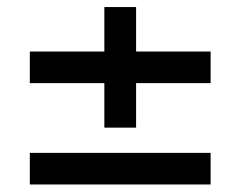

<svg xmlns="http://www.w3.org/2000/svg" viewBox="-20 -582 665 531"><path d="M356.4 -439.5H562.5V-352.1H356.4V-229H268.6V-352.1H62.5V-439.5H268.6V-562.5H356.4ZM62.5 -71.8V-159.2H562.5V-71.8Z"/></svg>

Font: Manrope3 Semibold
Style: Regular
Weight: 600
Width: 4
Designer: Mikhail Sharanda
Foundry: Mikhail Sharanda
Version: Version 3.000;PS 003.000;hotconv 1.0.88;makeotf.lib2.5.64775